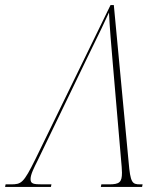

<svg xmlns="http://www.w3.org/2000/svg" viewBox="-68 -734 649 754"><path d="M-48 0H132L134 -10H99C63 -10 52 -12 52 -31C52 -49 66 -76 79 -102L277 -512C329 -618 337 -635 360 -685C362 -634 370 -543 375 -484L408 -100C409 -87 411 -71 411 -56C411 -18 401 -10 360 -10H330L328 0H490L492 -10H482C451 -10 444 -16 437 -99L379 -714H366L71 -109C24 -14 16 -10 -26 -10H-46Z"/></svg>

Font: Noto Serif Display Condensed Thin
Style: Italic
Weight: 100
Width: 3
Italic angle: -12°
Designer: Monotype Design Team
Foundry: Monotype Imaging Inc.
Version: Version 2.009